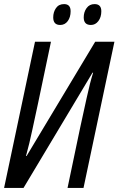

<svg xmlns="http://www.w3.org/2000/svg" viewBox="-20 -918 579 938"><path d="M0 0H95L432 -563H435Q420 -516 403.5 -440Q387 -364 372 -296L310 0H388L539 -714H445L110 -156H107Q124 -217 138 -284Q152 -351 166 -414L229 -714H151ZM424 -796Q446 -796 460.5 -815Q475 -834 475 -863Q475 -898 442 -898Q417 -898 403 -878.5Q389 -859 389 -833Q389 -796 424 -796ZM274 -796Q297 -796 311 -815Q325 -834 325 -863Q325 -898 293 -898Q267 -898 253.5 -878.5Q240 -859 240 -833Q240 -796 274 -796Z"/></svg>

Font: Noto Sans UI Condensed
Style: Italic
Weight: 400
Width: 3
Italic angle: -12°
Designer: Monotype Design Team
Foundry: Monotype Imaging Inc.
Version: Version 1.901